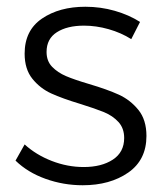

<svg xmlns="http://www.w3.org/2000/svg" viewBox="-20 -547 489 569"><path d="M229 -471Q179 -471 148.5 -451.5Q118 -432 118 -393Q118 -366 134.5 -349Q151 -332 175.5 -321.5Q200 -311 244 -298Q298 -282 332 -266.5Q366 -251 390 -221.5Q414 -192 414 -144Q414 -73 360 -35.5Q306 2 225 2Q168 2 115 -17Q62 -36 26 -71L53 -119Q87 -88 133.5 -70Q180 -52 228 -52Q281 -52 314.5 -74Q348 -96 348 -138Q348 -167 331 -185.5Q314 -204 288.5 -214.5Q263 -225 218 -239Q165 -255 132 -270Q99 -285 76 -313.5Q53 -342 53 -388Q53 -457 104.5 -492Q156 -527 233 -527Q278 -527 320 -515Q362 -503 395 -482L369 -431Q339 -450 302 -460.5Q265 -471 229 -471Z"/></svg>

Font: TypoPRO Montserrat Alternates
Style: Regular
Weight: 300
Designer: Julieta Ulanovsky
Foundry: Julieta Ulanovsky
Version: Version 6.001